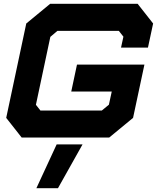

<svg xmlns="http://www.w3.org/2000/svg" viewBox="-20 -720 834 1005"><path d="M93.5 0 12.5 -103 117.5 -597 242.5 -700H700.5L781.5 -597L754.5 -471H613.5L626 -528L602 -558.5H280.5L243.5 -527L168 -171.5L191.5 -141.5H513L550 -172L565 -241H353L383 -382H736L676.5 -103L551.5 0ZM170.5 265 276.5 36H412L283.5 265Z"/></svg>

Font: Tourney Expanded Black
Style: Italic
Weight: 900
Width: 7
Italic angle: -12°
Designer: Tyler Finck
Foundry: Etcetera Type Co
Version: Version 1.010; ttfautohint (v1.8.3)